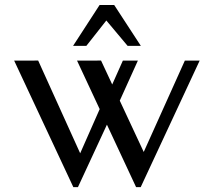

<svg xmlns="http://www.w3.org/2000/svg" viewBox="-20 -742 859 771"><path d="M526.5 9.5 289.3 -498.7 385.8 -498.8 577.3 -88.6 534.4 -81.2 722.3 -498.7H781.8L545 9.5ZM274.5 9.5 36.8 -498.7 133.3 -498.8 319.1 -88.6 282 -81.2 400 -348.5 429.4 -284.6 293 9.5ZM441 -293.6 403.3 -341.6 473.4 -498.7H533.7ZM273.5 -557.9 379.9 -721.9H438.6L545.5 -557.9H492.4L407 -659.7L326.8 -557.9Z"/></svg>

Font: Russolo 10pt ExtraLight
Style: Regular
Weight: 200
Designer: Micah Stupak-Hahn
Version: Version 1.000